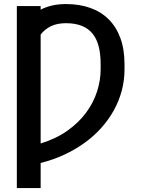

<svg xmlns="http://www.w3.org/2000/svg" viewBox="-20 -742 710 965"><path d="M64.6 -711.6H184.3V-693.5Q210.2 -707 242 -714.3Q273.8 -721.6 311.4 -721.6Q378.9 -721.6 433.2 -702.4Q487.6 -683.2 525.9 -645.2Q564.3 -607.2 585 -550.6Q605.8 -494 605.8 -419V-393.5Q605.8 -338.4 592 -286.4Q578.1 -234.4 552 -187.3Q525.9 -140.3 488.8 -98.9Q451.7 -57.5 404.8 -23.8Q358 9.9 302.4 35.7Q246.8 61.4 184.3 77.1V203.1H64.6ZM184.3 -21Q261.4 -44.4 318.2 -84.7Q375 -125 412.3 -175.2Q449.6 -225.5 467.7 -281.8Q485.8 -338.1 485.8 -393.5V-420.5Q485.8 -469.8 476.2 -508Q466.6 -546.2 445.7 -572.3Q424.7 -598.4 391.5 -611.9Q358.3 -625.4 311.4 -625.4Q267 -625.4 236 -610.3Q204.9 -595.2 184.3 -568.2Z"/></svg>

Font: Cannonade Med
Style: Regular
Weight: 500
Designer: Rasmus Andersson
Foundry: rsms
Version: Version 3.012;git-f93a4a705